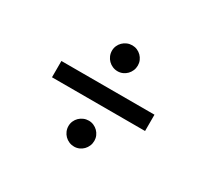

<svg xmlns="http://www.w3.org/2000/svg" viewBox="-107 -690 872 812"><g transform="rotate(30 329.5 -284.0)"><path d="M556.8 -244.3H102.3V-323.9H556.8ZM329.5 -404.8Q316.4 -404.8 304.7 -409.8Q293 -414.8 284.3 -423.5Q275.6 -432.2 270.6 -443.9Q265.6 -455.6 265.6 -468.8Q265.6 -481.5 270.6 -492.9Q275.6 -504.3 284.3 -512.8Q293 -521.3 304.7 -526.3Q316.4 -531.2 329.5 -531.2Q342.3 -531.2 353.7 -526.3Q365.1 -521.3 373.6 -512.8Q382.1 -504.3 387.1 -492.9Q392 -481.5 392 -468.8Q392 -455.6 387.1 -443.9Q382.1 -432.2 373.6 -423.5Q365.1 -414.8 353.7 -409.8Q342.3 -404.8 329.5 -404.8ZM329.5 -36.9Q316.4 -36.9 304.7 -41.9Q293 -46.9 284.3 -55.6Q275.6 -64.3 270.6 -76Q265.6 -87.7 265.6 -100.9Q265.6 -113.6 270.6 -125Q275.6 -136.4 284.3 -144.9Q293 -153.4 304.7 -158.4Q316.4 -163.4 329.5 -163.4Q342.3 -163.4 353.7 -158.4Q365.1 -153.4 373.6 -144.9Q382.1 -136.4 387.1 -125Q392 -113.6 392 -100.9Q392 -87.7 387.1 -76Q382.1 -64.3 373.6 -55.6Q365.1 -46.9 353.7 -41.9Q342.3 -36.9 329.5 -36.9Z"/></g></svg>

Font: Fast_Sans
Style: Regular
Weight: 400
Designer: Rasmus Andersson
Foundry: rsms
Version: Version 3.018;git-588b23468